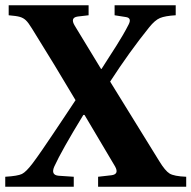

<svg xmlns="http://www.w3.org/2000/svg" viewBox="-39 -712 730 732"><path d="M-19 0V-38.1Q28.8 -41 44.7 -48.8Q60.5 -56.6 85 -88.9Q100.6 -109.4 123 -142.1Q145.5 -174.8 161.6 -199Q177.7 -223.1 208.3 -268.8Q238.8 -314.5 249 -330.1Q170.4 -462.9 83 -603Q69.3 -625.5 59.8 -634.5Q50.3 -643.6 37.1 -647.5Q23.9 -651.4 -5.9 -653.8V-691.9H298.8V-653.8L256.8 -648.9Q227.5 -644.5 246.1 -613.8L346.2 -449.2H348.1Q357.9 -464.8 376.2 -493.2Q394.5 -521.5 405 -538.1Q415.5 -554.7 428.7 -577.1Q441.9 -599.6 451.2 -618.2Q464.4 -643.6 440.9 -647L397.9 -653.8V-691.9H630.9V-653.8Q590.3 -651.4 571 -643.3Q551.8 -635.3 529.8 -607.9Q454.6 -514.6 380.9 -400.9Q410.2 -354 472.4 -252.7Q534.7 -151.4 567.9 -98.1Q590.8 -60.5 607.7 -50.3Q624.5 -40 670.9 -38.1V0H335V-38.1L386.2 -43.9Q416 -47.9 399.9 -77.1L283.2 -273.9H278.8Q195.8 -138.2 168 -77.1Q153.8 -44.9 184.1 -42L242.2 -38.1V0Z"/></svg>

Font: Linguistics Pro
Style: Bold
Weight: 700
Designer: Stefan Peev, Context Ltd
Foundry: Stefan Peev, Context Ltd
Version: Version 001.000